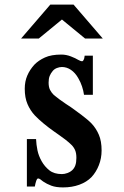

<svg xmlns="http://www.w3.org/2000/svg" viewBox="-20 -798 540 837"><path d="M199.2 -777.8H300.8L428.2 -629.9H351.1L250 -712.9L148.9 -629.9H71.8ZM247.1 -560.1Q268.6 -560.1 289.3 -552Q310.1 -543.9 320.8 -537.1Q332.5 -530.8 337.9 -530.8Q340.8 -530.8 344.2 -536.1Q347.7 -541.5 349.1 -555.2H384.8V-384.8H346.2Q343.8 -402.3 337.6 -421.1Q331.5 -439.9 320.8 -458Q307.6 -481 289.3 -493.4Q271 -505.9 250 -505.9Q239.3 -505.9 228 -501.5Q216.8 -497.1 210 -488.8Q201.2 -478.5 196.5 -466.8Q191.9 -455.1 191.9 -438Q191.9 -418.5 198.2 -406Q204.6 -393.6 214.8 -383.8Q224.1 -376 239.3 -364.7Q254.4 -353.5 267.1 -345.2L290 -330.1Q298.3 -324.2 310.3 -315.4Q322.3 -306.6 335.7 -296.6Q349.1 -286.6 360.8 -276.6Q372.6 -266.6 379.9 -258.8Q399.4 -237.8 411.1 -210.2Q422.9 -182.6 422.9 -142.1Q422.9 -107.9 410.9 -77.6Q398.9 -47.4 378.9 -25.9Q357.9 -4.4 325.9 7.3Q293.9 19 254.9 19Q224.1 19 203.9 11.5Q183.6 3.9 168 -6.8Q160.2 -13.2 155.3 -16.6Q150.4 -20 146 -20Q141.6 -20 137.9 -9.5Q134.3 1 131.8 15.1H97.2V-191.9H137.2Q138.2 -167.5 143.3 -142.8Q148.4 -118.2 162.1 -94.2Q174.8 -71.8 195.3 -55.4Q215.8 -39.1 250 -39.1Q261.2 -39.1 273.9 -43.7Q286.6 -48.3 293.9 -55.2Q303.7 -64 308.3 -76.9Q313 -89.8 313 -109.9Q313 -130.4 307.4 -143.3Q301.8 -156.2 292 -166Q280.8 -177.2 264.4 -189.9Q248 -202.6 236.8 -210L213.9 -226.1Q192.4 -241.2 169.9 -259.8Q147.5 -278.3 131.8 -294.9Q111.8 -316.4 99.9 -344.2Q87.9 -372.1 87.9 -411.1Q87.9 -442.9 98.9 -468.5Q109.9 -494.1 129.9 -516.1Q147.9 -534.7 175.8 -547.4Q203.6 -560.1 247.1 -560.1Z"/></svg>

Font: BIZ UDMincho
Style: Bold
Weight: 700
Monospace: yes
Designer: TypeBank Co., Ltd.
Foundry: Morisawa Inc.
Version: Version 1.06